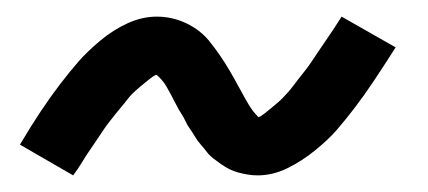

<svg xmlns="http://www.w3.org/2000/svg" viewBox="-20 -410 515 231"><path d="M290 -199Q284 -199 278 -200Q272 -201 266.5 -202.5Q261 -204 256 -206.5Q251 -209 246 -212.5Q241 -216 236.5 -219.5Q232 -223 229 -227Q226 -231 222 -235.5Q218 -240 215 -245Q212 -250 208.5 -255Q205 -260 203 -264.5Q201 -269 198 -273.5Q195 -278 192 -284Q189 -290 186 -295.5Q183 -301 180.5 -305.5Q178 -310 174 -314.5Q170 -319 168 -320Q165 -319 160 -315Q155 -311 149 -306Q143 -301 139.5 -297.5Q136 -294 133 -290Q130 -286 126.5 -282Q123 -278 119.5 -273.5Q116 -269 112 -264Q108 -259 104 -253Q100 -247 96 -241Q92 -235 87.5 -228.5Q83 -222 78.5 -214.5Q74 -207 68 -199L4 -236Q17 -258 29 -276Q41 -294 52.5 -309Q64 -324 74.5 -336Q85 -348 100.5 -361Q116 -374 133.5 -382Q151 -390 169 -390Q181 -390 192.5 -386.5Q204 -383 214 -376.5Q224 -370 231 -361.5Q238 -353 244.5 -343.5Q251 -334 256 -325.5Q261 -317 267.5 -305Q274 -293 279 -284.5Q284 -276 291 -269Q294 -270 299 -274Q304 -278 310 -283Q316 -288 319.5 -291.5Q323 -295 326.5 -299Q330 -303 333 -307Q336 -311 339.5 -315.5Q343 -320 347 -325Q351 -330 355 -336Q359 -342 363 -348Q367 -354 371.5 -360.5Q376 -367 381 -374.5Q386 -382 391 -390L456 -353Q442 -331 430 -313Q418 -295 406.5 -280Q395 -265 385 -253.5Q375 -242 359 -229Q343 -216 325.5 -207.5Q308 -199 290 -199Z"/></svg>

Font: Iosevka QP
Style: Italic
Weight: 400
Italic angle: -9°
Designer: Belleve Invis
Foundry: Belleve Invis
Version: Version 20.0.0; ttfautohint (v1.8.4)